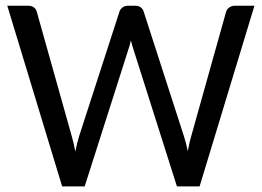

<svg xmlns="http://www.w3.org/2000/svg" viewBox="-20 -662 930 682"><path d="M5.9 -641.6H80.6Q91.8 -641.6 99.9 -636Q107.9 -630.4 110.4 -621.1L234.9 -178.2Q241.7 -154.8 247.6 -123.5Q250.5 -138.7 253.9 -152.6Q257.3 -166.5 261.2 -178.7L404.3 -620.6Q406.7 -628.9 415 -635.3Q423.3 -641.6 434.6 -641.6H460.4Q472.2 -641.6 479.7 -636Q487.3 -630.4 490.2 -621.1L633.3 -178.2Q637.2 -166.5 640.6 -153.1Q644 -139.6 647 -125Q649.9 -139.6 652.8 -153.3Q655.8 -167 659.2 -178.2L783.2 -620.6Q785.6 -628.9 794.2 -635.3Q802.7 -641.6 814 -641.6H883.8L689 0H608.4L454.1 -486.3Q451.7 -493.2 449.5 -501.2Q447.3 -509.3 444.8 -518.6Q442.9 -509.3 440.7 -501.2Q438.5 -493.2 436 -486.3L280.8 0H200.7Z"/></svg>

Font: Carlito
Style: Regular
Weight: 400
Designer: Lukasz Dziedzic
Foundry: tyPoland Lukasz Dziedzic
Version: Version 1.103; Beta1; all basic design good, some composites